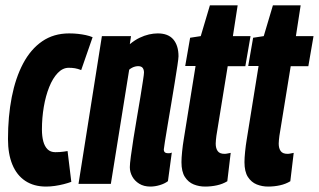

<svg xmlns="http://www.w3.org/2000/svg" viewBox="-20 -677 1175 707"><path d="M149.4 10Q104.8 10 73.3 -10.8Q41.8 -31.6 25.6 -70.8Q9.4 -110 9.4 -165Q9.4 -248.6 23.3 -319.5Q37.2 -390.4 65.1 -443.1Q93 -495.8 135.3 -524.9Q177.6 -554 234.6 -554Q252 -554 267.2 -552.3Q282.4 -550.6 296 -547.7Q309.6 -544.8 321 -540L279 -419Q266 -424 255.8 -425.7Q245.6 -427.4 233 -427.4Q211 -427.4 192.6 -408.2Q174.2 -389 161.2 -356.5Q148.2 -324 141.3 -283.6Q134.4 -243.2 134.4 -200.2Q134.4 -175.2 139.4 -156.5Q144.4 -137.8 155.2 -127.2Q166 -116.6 183.8 -116.6Q191.8 -116.6 199.7 -117.1Q207.6 -117.6 215 -118.7Q222.4 -119.8 228.8 -120.8L242.6 -7.4Q230.8 -3 214.8 1.1Q198.8 5.2 182 7.6Q165.2 10 149.4 10Z M355.2 -544H462.4L458 -514.3Q476.7 -529.7 494.3 -538Q511.8 -546.3 528.6 -550.2Q545.4 -554 560.9 -554Q599.5 -554 618.4 -531.6Q637.3 -509.1 637.3 -469.6Q637.3 -462.9 633.4 -436.4Q629.4 -409.8 623.3 -372.1Q617.2 -334.4 610.3 -293.5Q603.3 -252.5 597.2 -215.9Q591.1 -179.2 587.2 -155Q583.2 -130.7 583.2 -126.9Q583.2 -119.4 587.2 -116.1Q591.1 -112.7 598.8 -112.7Q601.7 -112.7 605.1 -113Q608.5 -113.3 612.6 -115.2L598.4 -9.9Q586.3 -0.7 568.5 4.6Q550.7 10 533.6 10Q509.6 10 492.7 -0.5Q475.8 -10.9 467 -27.1Q458.1 -43.3 458.1 -61.6Q458.1 -73.4 461.9 -101.8Q465.7 -130.2 471.5 -167.4Q477.2 -204.5 484.2 -244.2Q491.1 -284 496.9 -319.4Q502.6 -354.9 506.4 -379.4Q510.2 -403.9 510.2 -409.9Q510.2 -420.3 505.5 -426.8Q500.7 -433.4 488.5 -433.4Q483.7 -433.4 477.9 -432Q472.1 -430.6 466.5 -427.7Q460.8 -424.9 455.7 -420.4L388.2 0H269.1Z M829.5 -114.1 817 -9.6Q800.1 0.7 779.1 5.3Q758.1 10 735.1 10Q713 10 693.3 2.1Q673.5 -5.9 660.8 -25.4Q648.2 -44.9 648.2 -79.9Q648.2 -95.1 650.6 -118.9Q653 -142.6 656.4 -162.6L700.1 -434H662L680.1 -538L719.2 -544L752.9 -657.3H855.1L837.6 -544H902.5L883.4 -433.3H818.5L776.9 -177.3Q775.9 -168.8 775.1 -161.6Q774.3 -154.4 774.3 -148.2Q774.3 -130.8 781.6 -120.7Q788.8 -110.5 806.7 -110.5Q811.9 -110.5 817.3 -111.7Q822.6 -112.8 829.5 -114.1Z M1061.5 -114.1 1049 -9.6Q1032.1 0.7 1011.1 5.3Q990.1 10 967.1 10Q945 10 925.3 2.1Q905.5 -5.9 892.8 -25.4Q880.2 -44.9 880.2 -79.9Q880.2 -95.1 882.6 -118.9Q885 -142.6 888.4 -162.6L932.1 -434H894L912.1 -538L951.2 -544L984.9 -657.3H1087.1L1069.6 -544H1134.5L1115.4 -433.3H1050.5L1008.9 -177.3Q1007.9 -168.8 1007.1 -161.6Q1006.3 -154.4 1006.3 -148.2Q1006.3 -130.8 1013.6 -120.7Q1020.8 -110.5 1038.7 -110.5Q1043.9 -110.5 1049.3 -111.7Q1054.6 -112.8 1061.5 -114.1Z"/></svg>

Font: Georama
Style: Italic
Weight: 400
Width: 2
Italic angle: -9°
Designer: Jean-Baptiste Levee
Foundry: Production Type
Version: Version 1.000